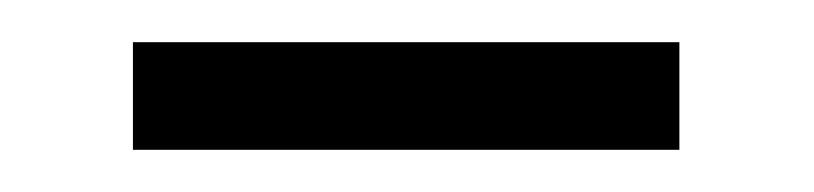

<svg xmlns="http://www.w3.org/2000/svg" viewBox="-20 -313 386 91"><path d="M43 -242V-293H302V-242Z"/></svg>

Font: Noto Serif JP
Style: Regular
Weight: 400
Designer: Ryoko NISHIZUKA  (kana & ideographs); Frank Grießhammer (Latin, Greek & Cyrillic); Wenlong ZHANG  (bopomofo); Sandoll Co
Foundry: Adobe
Version: Version 2.003-H1;hotconv 1.1.1;makeotfexe 2.6.0